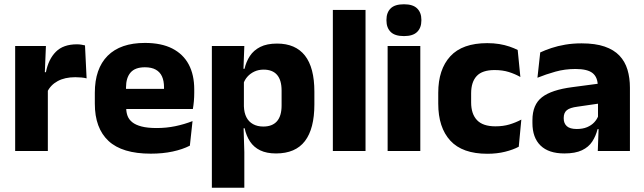

<svg xmlns="http://www.w3.org/2000/svg" viewBox="-20 -707 3014 899"><path d="M201 -276 159 -369H195Q207 -430 241.8 -464.8Q276.5 -499.5 340 -499.5Q351 -499.5 360.2 -498Q369.5 -496.5 378 -494.5L385.5 -340Q375 -343 361 -344.2Q347 -345.5 332.5 -345.5Q283.5 -345.5 250 -327.2Q216.5 -309 201 -276ZM204 0H51V-491.5H195L188.5 -334.5L204 -332.5Z M686 12.5Q552 12.5 488 -47.2Q424 -107 424 -221.5V-272.5Q424 -385.5 484 -445.8Q544 -506 658.5 -506Q735.5 -506 786.8 -479.8Q838 -453.5 863.8 -405Q889.5 -356.5 889.5 -288.5V-272Q889.5 -253 887.8 -233.2Q886 -213.5 883 -196.5H745Q747 -225.5 747.5 -251.2Q748 -277 748 -298Q748 -328.5 738.5 -349.2Q729 -370 709.2 -381Q689.5 -392 658.5 -392Q612.5 -392 591.2 -367.2Q570 -342.5 570 -297V-252L571 -235.5V-200.5Q571 -181.5 577.2 -164.5Q583.5 -147.5 599.2 -134.8Q615 -122 642.8 -114.8Q670.5 -107.5 713.5 -107.5Q759 -107.5 801 -116.2Q843 -125 881.5 -140L869 -25Q835 -7.5 788.5 2.5Q742 12.5 686 12.5ZM852 -196.5H505V-291H852Z M1272.5 11.5Q1228.5 11.5 1198.5 -3Q1168.5 -17.5 1150.8 -44.2Q1133 -71 1125.5 -106.5H1086L1122 -209.5Q1123 -179 1133.8 -158Q1144.5 -137 1164.8 -125.8Q1185 -114.5 1213 -114.5Q1255 -114.5 1276.8 -139.2Q1298.5 -164 1298.5 -213V-283Q1298.5 -332 1277.2 -356.5Q1256 -381 1214 -381Q1190.5 -381 1171.2 -372Q1152 -363 1138.8 -348.2Q1125.5 -333.5 1119.5 -314.5L1084.5 -385H1125Q1132.5 -418 1150 -444.8Q1167.5 -471.5 1198.5 -487.2Q1229.5 -503 1277.5 -503Q1363.5 -503 1407.8 -446.8Q1452 -390.5 1452 -278V-218Q1452 -104.5 1407.8 -46.5Q1363.5 11.5 1272.5 11.5ZM1124 172H972V-491.5H1124L1119 -359L1122 -341.5V-152.5L1120 -126.5L1124 5Z M1691.5 0H1538.5V-660.5H1691.5Z M1948 0H1795V-491.5H1948ZM1871.5 -538Q1828.5 -538 1809 -557.8Q1789.5 -577.5 1789.5 -611V-614.5Q1789.5 -648 1809 -667.5Q1828.5 -687 1871.5 -687Q1913.5 -687 1933.2 -667.5Q1953 -648 1953 -614.5V-611Q1953 -577 1933.2 -557.5Q1913.5 -538 1871.5 -538Z M2262 13Q2145 13 2088.5 -48.5Q2032 -110 2032 -221.5V-272.5Q2032 -382 2088.5 -443.5Q2145 -505 2261.5 -505Q2291.5 -505 2317.5 -500.8Q2343.5 -496.5 2365.5 -489Q2387.5 -481.5 2404 -473L2416.5 -346.5Q2392 -360.5 2362.5 -369.8Q2333 -379 2296 -379Q2238 -379 2212 -351Q2186 -323 2186 -270V-227.5Q2186 -173.5 2213.5 -144.5Q2241 -115.5 2299.5 -115.5Q2336 -115.5 2365.2 -124.2Q2394.5 -133 2421 -147L2409 -20Q2383 -6 2345 3.5Q2307 13 2262 13Z M2929.5 0H2779L2783.5 -123L2780 -130.5V-284L2779 -304Q2779 -345 2755 -364.5Q2731 -384 2674.5 -384Q2625 -384 2580.5 -371.5Q2536 -359 2496.5 -343L2509.5 -461.5Q2533 -472.5 2562.2 -482.2Q2591.5 -492 2627 -498Q2662.5 -504 2703 -504Q2767.5 -504 2811 -489Q2854.5 -474 2880.5 -446.5Q2906.5 -419 2918 -380.8Q2929.5 -342.5 2929.5 -296.5ZM2622.5 11.5Q2549 11.5 2511 -25.5Q2473 -62.5 2473 -131V-144.5Q2473 -217 2517.8 -251.8Q2562.5 -286.5 2660 -299L2792 -316.5L2801 -224.5L2684 -207.5Q2648.5 -203 2634 -191Q2619.5 -179 2619.5 -155.5V-152Q2619.5 -129.5 2634 -116.2Q2648.5 -103 2680.5 -103Q2708.5 -103 2728.8 -111.5Q2749 -120 2762 -133.8Q2775 -147.5 2781.5 -164.5L2803 -102.5H2778Q2770 -70.5 2753.2 -44.5Q2736.5 -18.5 2705 -3.5Q2673.5 11.5 2622.5 11.5Z"/></svg>

Font: Anek Malayalam
Style: Bold
Weight: 700
Version: Version 1.003